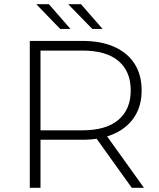

<svg xmlns="http://www.w3.org/2000/svg" viewBox="-20 -895 760 915"><path d="M122 0V-700H373Q461 -700 524 -672Q587 -644 621 -591.5Q655 -539 655 -464Q655 -391 621 -338.5Q587 -286 524 -257.5Q461 -229 373 -229H150L173 -253V0ZM608 0 426 -254H484L666 0ZM173 -250 150 -274H373Q486 -274 544.5 -324Q603 -374 603 -464Q603 -555 544.5 -604.5Q486 -654 373 -654H150L173 -679ZM420 -757 305 -875H366L469 -757ZM267 -757 153 -875H213L316 -757Z"/></svg>

Font: Modern
Style: Regular
Weight: 300
Designer: Julieta Ulanovsky
Foundry: Julieta Ulanovsky
Version: Version 8.000